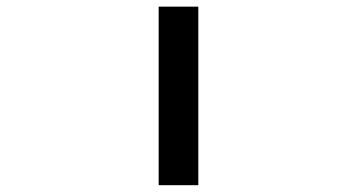

<svg xmlns="http://www.w3.org/2000/svg" viewBox="-20 -542 1040 563"><path d="M445.3 1V-522.5H561.5V1Z"/></svg>

Font: Gen Shin Gothic Monospace Medium
Style: Regular
Weight: 500
Designer: [Source Han Sans]
Ryoko NISHIZUKA  (kana & ideographs); Paul D. Hunt (Latin, Greek & Cyrillic); Wenlong ZHANG  (bopomofo
Version: Version 1.002.20150607